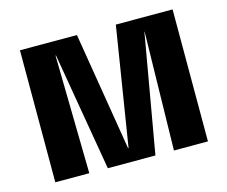

<svg xmlns="http://www.w3.org/2000/svg" viewBox="-84 -677 935 791"><g transform="rotate(-15 383.0 -281.5)"><path d="M205 0 196 -504H198L284 0H487L575 -504H576L566 0H711V-563H469L388 -58H386L303 -563H60V0Z"/></g></svg>

Font: OSH Darker Grotesque Black
Style: Regular
Weight: 900
Designer: Gabriel Lam
Foundry: TypeRant
Version: Version 1.000;Glyphs 3.1.1 (3148)